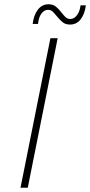

<svg xmlns="http://www.w3.org/2000/svg" viewBox="-20 -879 422 899"><path d="M76 0 216 -700H250L110 0ZM308 -764Q287 -764 274 -774.5Q261 -785 250 -798.5Q239 -812 229 -822.5Q219 -833 205 -833Q187 -833 174 -815.5Q161 -798 158 -767H133Q138 -809 157.5 -834Q177 -859 207 -859Q228 -859 241 -848.5Q254 -838 264.5 -824.5Q275 -811 285 -800.5Q295 -790 309 -790Q327 -790 340.5 -808Q354 -826 357 -854H382Q377 -814 358 -789Q339 -764 308 -764Z"/></svg>

Font: Montserrat Thin ExtraLight
Style: Italic
Weight: 250
Italic angle: -11.3°
Version: Version 9.000